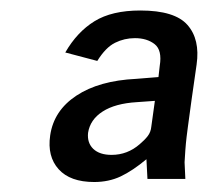

<svg xmlns="http://www.w3.org/2000/svg" viewBox="-20 -752 423 375"><path d="M164 -396.5Q117 -396.5 94.5 -421.5Q72 -446.5 78 -487.5Q85 -536 129.2 -565.2Q173.5 -594.5 246 -598L289.5 -601.5L292 -623.5Q297 -654 282 -665.8Q267 -677.5 243.5 -677.5Q223 -677.5 204.8 -668.5Q186.5 -659.5 170 -633L107.5 -649.5Q130.5 -689.5 164.5 -710.5Q198.5 -731.5 254 -731.5Q321.5 -731.5 346.2 -703.2Q371 -675 364 -626Q358 -585 354.2 -557.5Q350.5 -530 347 -504.5Q346 -497.5 344.5 -485Q343 -472.5 342 -458.8Q341 -445 340.5 -435L342 -402.5H268L266 -441Q239 -418.5 215.8 -407.5Q192.5 -396.5 164 -396.5ZM198 -449.5Q229 -449.5 253 -470.5Q262.5 -478.5 268.5 -486.2Q274.5 -494 275.5 -504.5L282.5 -555L247.5 -552.5Q205 -550 180.5 -534.2Q156 -518.5 152 -492.5Q150 -473 162.2 -461.2Q174.5 -449.5 198 -449.5Z"/></svg>

Font: Public Sans Thin SemiBold
Style: Italic
Weight: 600
Italic angle: -8°
Version: Version 2.001